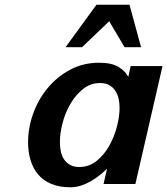

<svg xmlns="http://www.w3.org/2000/svg" viewBox="-20 -780 709 814"><path d="M99 -177Q99 -238 120.5 -298Q142 -358 181.5 -406Q221 -454 276.5 -484Q332 -514 400 -514Q453 -514 482 -496.5Q511 -479 524 -454L534 -500H669L554 0H419L434 -65Q421 -52 403.5 -38Q386 -24 366.5 -12.5Q347 -1 324.5 6.5Q302 14 278 14Q231 14 197 -0.5Q163 -15 141.5 -40.5Q120 -66 109.5 -101Q99 -136 99 -177ZM234 -178Q234 -159 237.5 -140Q241 -121 250.5 -106Q260 -91 276 -81.5Q292 -72 316 -72Q358 -72 390 -98Q422 -124 443.5 -162.5Q465 -201 476 -244.5Q487 -288 487 -322Q487 -342 483 -361Q479 -380 469 -395Q459 -410 443.5 -419Q428 -428 404 -428Q364 -428 332.5 -403Q301 -378 279 -340.5Q257 -303 245.5 -259.5Q234 -216 234 -178ZM508 -580 443 -690 328 -580H258L389 -760H529L578 -580Z"/></svg>

Font: Perun
Style: Bold Italic
Weight: 700
Italic angle: -12°
Foundry: Copyright (c) Stefan Peev, Context Ltd, 2016
Version: Version 1.027